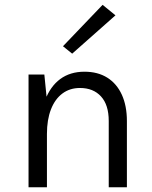

<svg xmlns="http://www.w3.org/2000/svg" viewBox="-20 -794 644 814"><path d="M441 0V-281Q441 -349.5 408.2 -385.2Q375.5 -421 319 -421Q276 -421 244.5 -397.5Q213 -374 196 -330.2Q179 -286.5 179 -226H149Q149 -309.5 171 -368.5Q193 -427.5 235.2 -458.8Q277.5 -490 338 -490Q394.5 -490 434.8 -464.8Q475 -439.5 496.5 -392.5Q518 -345.5 518 -281V0ZM101 0V-478H168L179 -368V0ZM286 -566.5 247 -598 415 -773.5 469.5 -729Z"/></svg>

Font: Karla
Style: Regular
Weight: 400
Designer: Jonathan Pinhorn
Version: Version 2.004;gftools[0.9.33]